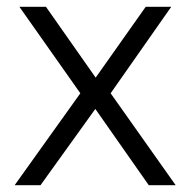

<svg xmlns="http://www.w3.org/2000/svg" viewBox="-20 -544 562 564"><path d="M37 -524H115L261 -316L408 -524H483L305 -270L496 0H417L260 -224L99 0H23L216 -270Z"/></svg>

Font: TypoPRO Montserrat
Style: Regular
Weight: 300
Designer: Julieta Ulanovsky
Foundry: Julieta Ulanovsky
Version: Version 6.001